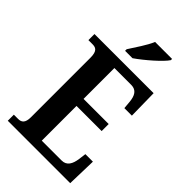

<svg xmlns="http://www.w3.org/2000/svg" viewBox="-274 -1024 1118 1118"><g transform="rotate(45 285.0 -465.5)"><path d="M219 -784V-771H280C337 -810 424 -886 446 -921V-931H306C288 -886 246 -827 219 -784ZM24 0H538L543 -182H481L475 -136C469 -92 452 -58 410 -58H246V-344H453V-402H246V-656H385C427 -656 444 -626 448 -578L452 -532H514L511 -714H24V-664H57C84 -664 105 -656 105 -600V-110C105 -63 87 -50 59 -50H24Z"/></g></svg>

Font: Noto Serif Thai Condensed
Style: Bold
Weight: 700
Width: 3
Designer: Monotype Design Team
Foundry: Monotype Imaging Inc.
Version: Version 2.002